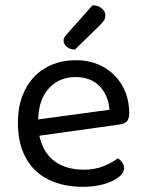

<svg xmlns="http://www.w3.org/2000/svg" viewBox="-20 -707 559 740"><path d="M104 -180 100 -243 402 -284Q398 -339 364 -374.5Q330 -410 270 -410Q208 -410 167.5 -365.5Q127 -321 127 -238V-216Q134 -136 179.5 -94.5Q225 -53 304 -53Q346 -53 380 -67Q414 -81 434 -97Q445 -90 451.5 -80.5Q458 -71 458 -59Q458 -40 436.5 -23.5Q415 -7 379.5 3Q344 13 300 13Q223 13 166.5 -15Q110 -43 79.5 -98.5Q49 -154 49 -234Q49 -291 65.5 -335.5Q82 -380 111.5 -411Q141 -442 182 -458.5Q223 -475 271 -475Q332 -475 378.5 -449Q425 -423 451.5 -376.5Q478 -330 478 -270Q478 -248 468 -238.5Q458 -229 440 -227ZM240 -578 337 -687Q359 -686 372.5 -674.5Q386 -663 386 -649Q386 -636 380 -627Q374 -618 360 -605L269 -516Q250 -516 237.5 -526.5Q225 -537 225 -550Q225 -559 230 -565.5Q235 -572 240 -578Z"/></svg>

Font: Baloo Bhaijaan 2
Style: Regular
Weight: 400
Designer: Sanskriti Dholi, Noopur Datye and Ek Type
Foundry: Ek Type
Version: Version 1.701